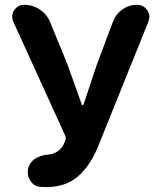

<svg xmlns="http://www.w3.org/2000/svg" viewBox="-20 -760 655 794"><path d="M171.9 13.7Q159.2 13.7 146.5 12.7Q120.1 10.7 105.5 -12.7Q94.7 -29.3 94.7 -47.9Q94.7 -55.7 96.7 -64.5Q102.5 -88.9 125 -103.5Q147.5 -118.2 175.8 -120.1Q221.7 -124 242.2 -161.1L250 -179.7Q253.9 -189.5 250 -198.2L35.2 -669.9Q30.3 -680.7 30.3 -690.4Q30.3 -704.1 38.1 -716.8Q53.7 -740.2 80.1 -740.2Q115.2 -740.2 144.5 -720.7Q173.8 -701.2 187.5 -668L258.8 -494.1L318.4 -327.1Q319.3 -325.2 321.8 -325.2Q324.2 -325.2 325.2 -327.1L380.9 -494.1L447.3 -670.9Q459 -702.1 486.3 -721.2Q513.7 -740.2 546.9 -740.2Q573.2 -740.2 588.9 -717.8Q597.7 -705.1 597.7 -690.4Q597.7 -681.6 593.8 -670.9L387.7 -159.2Q353.5 -74.2 302.2 -30.3Q251 13.7 171.9 13.7Z"/></svg>

Font: Gen Jyuu GothicX Bold
Style: Bold
Weight: 700
Designer: Ryoko NISHIZUKA (kana &amp; ideographs); Paul D. Hunt (Latin, Greek &amp; Cyrillic); Wenlong ZHANG (bopomofo); Sandoll C
Version: Version 1.058.20140828